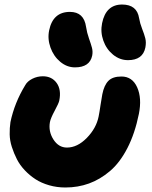

<svg xmlns="http://www.w3.org/2000/svg" viewBox="-20 -788 669 843"><path d="M542 -523.9Q505.9 -523.9 476.3 -548.1Q446.8 -572.3 433.6 -609.9Q420.4 -647.5 428.2 -686Q444.8 -768.1 516.1 -768.1Q581.5 -768.1 590.8 -708Q594.7 -685.1 604 -661.6Q613.3 -638.2 617.9 -620.1Q622.6 -602.1 618.2 -579.1Q606.9 -523.9 542 -523.9ZM309.1 -492.2Q273.9 -492.2 244.6 -516.6Q215.3 -541 201.7 -579.1Q188 -617.2 195.8 -654.8Q212.4 -735.8 287.1 -735.8Q348.6 -735.8 357.9 -669.9Q361.8 -644 370.6 -619.4Q379.4 -594.7 383.8 -578.1Q388.2 -561.5 384.8 -543.9Q374 -492.2 309.1 -492.2ZM267.1 35.2Q229.5 35.2 195.6 25.4Q161.6 15.6 136 -1Q110.4 -17.6 88.9 -40.3Q67.4 -63 54.2 -88.9Q41 -114.7 32 -142.8Q22.9 -170.9 22.5 -198.5Q22 -226.1 25.9 -252Q43.5 -336.4 90.8 -414.1Q100.1 -431.2 121.8 -442.1Q143.6 -453.1 168 -453.1Q207.5 -453.1 228.8 -423.6Q250 -394 240.2 -346.2Q237.8 -334.5 220.2 -302Q202.6 -269.5 199.2 -252Q191.9 -210.9 214.6 -175.5Q237.3 -140.1 273.9 -140.1Q319.8 -140.1 361.3 -182.6Q402.8 -225.1 413.1 -276.9Q417 -296.4 421.4 -326.9Q425.8 -357.4 429.2 -374Q437 -413.6 455.8 -432.9Q474.6 -452.1 513.2 -452.1Q561 -452.1 582.3 -404.5Q603.5 -356.9 589.8 -288.1Q572.3 -201.7 539.3 -137.7Q506.3 -73.7 462.9 -36.9Q419.4 0 370.8 17.6Q322.3 35.2 267.1 35.2Z"/></svg>

Font: Shantell Sans Irregular Bouncy
Style: Italic
Weight: 800
Italic angle: -11.31°
Designer: Stephen Nixon, Anya Danilova, Shantell Martin
Foundry: Arrow Type
Version: Version 1.006;[9816181b4]